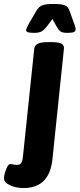

<svg xmlns="http://www.w3.org/2000/svg" viewBox="-109 -738 402 970"><path d="M10 212Q-28 212 -58.5 198Q-89 184 -89 162Q-89 153 -84.5 136Q-80 119 -72.5 105Q-65 91 -57 91Q-49 91 -42 93Q-35 95 -24 95Q-8 95 -1.5 84.5Q5 74 7 52L64 -492Q67 -525 129 -525H157Q189 -525 202.5 -516.5Q216 -508 214 -492L156 66Q141 212 10 212ZM63 -572Q40 -572 31.5 -575.5Q23 -579 23 -585Q23 -594 35 -615L77 -687Q88 -705 106 -711.5Q124 -718 162 -718Q201 -718 217.5 -711.5Q234 -705 241 -687L267 -615Q271 -605 272 -599Q273 -593 273 -590Q273 -580 264 -576Q255 -572 231 -572Q207 -572 197 -579Q187 -586 178 -602L156 -642L126 -602Q113 -586 100.5 -579Q88 -572 63 -572Z"/></svg>

Font: Asap Condensed
Style: Bold Italic
Weight: 700
Width: 3
Italic angle: -6°
Designer: Pablo Cosgaya
Foundry: Omnibus-Type
Version: Version 3.001; ttfautohint (v1.8.4.7-5d5b)